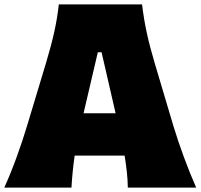

<svg xmlns="http://www.w3.org/2000/svg" viewBox="-20 -855 915 875"><path d="M-0.5 0Q29.8 -66.9 56.6 -141.1Q83.5 -215.3 103.5 -282.2L189.9 -568.8Q213.4 -647 227.3 -709.5Q241.2 -772 248 -835H627.4Q635.3 -768.6 648.7 -706.5Q662.1 -644.5 684.6 -568.8L770 -281.7Q791 -212.4 817.9 -139.6Q844.7 -66.9 874 0H562.5Q562 -36.1 557.9 -73Q553.7 -109.9 547.9 -146H320.3Q314.9 -108.9 311.3 -71.8Q307.6 -34.7 305.7 0ZM506.8 -338.9 442.9 -616.7H425.8L360.8 -338.9Z"/></svg>

Font: Pinar-DS3-FD Black
Style: Regular
Weight: 900
Designer: Amin Abedi
Version: Version 3.000